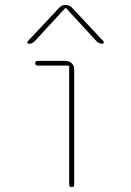

<svg xmlns="http://www.w3.org/2000/svg" viewBox="-20 -770 540 790"><path d="M264.6 -9.8V-495.1Q264.6 -500 259.8 -500H134.8Q125 -500 125 -509.8Q125 -519.5 134.8 -519.5H250Q264.6 -519.5 274.9 -509.8Q285.2 -500 285.2 -485.4V-9.8Q285.2 0 274.9 0Q264.6 0 264.6 -9.8ZM98.6 -589.8Q94.7 -589.8 92.8 -593.3Q90.8 -596.7 93.8 -599.6L224.6 -739.3Q235.4 -750 249.5 -750Q263.7 -750 275.4 -739.3L406.2 -599.6Q408.2 -596.7 406.2 -593.3Q404.3 -589.8 401.4 -589.8Q388.7 -589.8 377.9 -599.6L252 -736.3H250H248L122.1 -599.6Q111.3 -589.8 98.6 -589.8Z"/></svg>

Font: Rounded Mgen+ 1mn thin
Style: Regular
Weight: 100
Designer: [Source Han Sans]
Ryoko NISHIZUKA  (kana & ideographs); Paul D. Hunt (Latin, Greek & Cyrillic); Wenlong ZHANG  (bopomofo
Version: Version 1.059.20150602